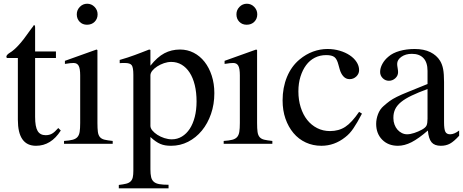

<svg xmlns="http://www.w3.org/2000/svg" viewBox="-20 -782 2519 1044"><path d="M284.2 -466.8H170.9V-146.5Q170.9 -92.8 184.6 -69.8Q198.2 -46.9 228.5 -46.9Q248 -46.9 262.7 -55.2Q277.3 -63.5 296.9 -85.9L310.5 -72.3Q257.8 10.7 175.8 10.7Q77.1 10.7 77.1 -130.9V-466.8H18.6Q14.6 -467.8 14.6 -473.6Q14.6 -483.4 33.2 -495.1Q77.1 -520.5 141.6 -614.3Q146.5 -622.1 152.8 -629.4Q159.2 -636.7 164.1 -645.5Q168 -645.5 169.4 -642.6Q170.9 -639.6 170.9 -630.9V-502H284.2Z M509.8 -509.8V-113.3Q509.8 -83 512.2 -64.9Q514.6 -46.9 523.4 -36.6Q532.2 -26.4 548.3 -22.5Q564.5 -18.6 592.8 -15.6V0H328.1V-15.6Q357.4 -17.6 374.5 -22Q391.6 -26.4 400.9 -36.6Q410.2 -46.9 413.1 -64.9Q416 -83 416 -113.3V-372.1Q416 -409.2 407.7 -424.3Q399.4 -439.5 379.9 -439.5Q372.1 -439.5 361.8 -438.5Q351.6 -437.5 340.8 -435.5L333 -434.6V-451.2L504.9 -512.7ZM454.1 -761.7Q477.5 -761.7 494.1 -744.6Q510.7 -727.5 510.7 -704.1Q510.7 -679.7 494.6 -663.6Q478.5 -647.5 453.1 -647.5Q428.7 -647.5 413.1 -663.6Q397.5 -679.7 397.5 -704.1Q397.5 -727.5 414.1 -744.6Q430.7 -761.7 454.1 -761.7Z M630.9 -456.1Q654.3 -462.9 673.8 -469.2Q693.4 -475.6 711.9 -482.4Q730.5 -489.3 749.5 -496.6Q768.6 -503.9 791 -512.7L797.9 -510.7V-424.8Q835 -471.7 873.5 -492.2Q912.1 -512.7 959 -512.7Q999 -512.7 1033.2 -495.1Q1067.4 -477.5 1092.3 -445.8Q1117.2 -414.1 1131.3 -370.6Q1145.5 -327.1 1145.5 -275.4Q1145.5 -214.8 1127.4 -162.6Q1109.4 -110.4 1077.6 -71.8Q1045.9 -33.2 1002.9 -11.2Q960 10.7 910.2 10.7Q892.6 10.7 878.4 8.3Q864.3 5.9 851.6 0.5Q838.9 -4.9 825.7 -14.2Q812.5 -23.4 797.9 -37.1V138.7Q797.9 165 801.8 181.2Q805.7 197.3 816.4 206.5Q827.1 215.8 846.2 219.2Q865.2 222.7 896.5 222.7V242.2H626V223.6Q650.4 220.7 666 216.8Q681.6 212.9 690.4 204.1Q699.2 195.3 702.1 181.6Q705.1 168 705.1 146.5V-375Q705.1 -415 696.3 -427.2Q687.5 -439.5 659.2 -439.5Q651.4 -439.5 645 -439.5Q638.7 -439.5 630.9 -438.5ZM797.9 -97.7Q797.9 -85 808.6 -72.3Q819.3 -59.6 835.9 -48.8Q852.5 -38.1 873.5 -31.2Q894.5 -24.4 914.1 -24.4Q944.3 -24.4 969.2 -39.6Q994.1 -54.7 1011.7 -81.5Q1029.3 -108.4 1039.1 -146.5Q1048.8 -184.6 1048.8 -230.5Q1048.8 -279.3 1039.1 -319.3Q1029.3 -359.4 1011.2 -387.2Q993.2 -415 967.8 -430.2Q942.4 -445.3 911.1 -445.3Q891.6 -445.3 871.6 -438.5Q851.6 -431.6 835 -420.9Q818.4 -410.2 808.1 -397.5Q797.9 -384.8 797.9 -372.1Z M1377.9 -509.8V-113.3Q1377.9 -83 1380.4 -64.9Q1382.8 -46.9 1391.6 -36.6Q1400.4 -26.4 1416.5 -22.5Q1432.6 -18.6 1460.9 -15.6V0H1196.3V-15.6Q1225.6 -17.6 1242.7 -22Q1259.8 -26.4 1269 -36.6Q1278.3 -46.9 1281.2 -64.9Q1284.2 -83 1284.2 -113.3V-372.1Q1284.2 -409.2 1275.9 -424.3Q1267.6 -439.5 1248 -439.5Q1240.2 -439.5 1230 -438.5Q1219.7 -437.5 1209 -435.5L1201.2 -434.6V-451.2L1373 -512.7ZM1322.3 -761.7Q1345.7 -761.7 1362.3 -744.6Q1378.9 -727.5 1378.9 -704.1Q1378.9 -679.7 1362.8 -663.6Q1346.7 -647.5 1321.3 -647.5Q1296.9 -647.5 1281.2 -663.6Q1265.6 -679.7 1265.6 -704.1Q1265.6 -727.5 1282.2 -744.6Q1298.8 -761.7 1322.3 -761.7Z M1948.2 -164.1Q1934.6 -137.7 1923.3 -118.7Q1912.1 -99.6 1901.9 -84.5Q1891.6 -69.3 1880.9 -57.6Q1870.1 -45.9 1857.4 -36.1Q1798.8 10.7 1727.5 10.7Q1681.6 10.7 1642.6 -7.3Q1603.5 -25.4 1575.7 -58.6Q1547.9 -91.8 1532.2 -136.7Q1516.6 -181.6 1516.6 -236.3Q1516.6 -305.7 1540.5 -363.8Q1564.5 -421.9 1609.4 -459Q1643.6 -487.3 1682.1 -501.5Q1720.7 -515.6 1760.7 -515.6Q1795.9 -515.6 1827.1 -506.3Q1858.4 -497.1 1881.8 -481.4Q1905.3 -465.8 1918.9 -444.8Q1932.6 -423.8 1932.6 -400.4Q1932.6 -380.9 1917.5 -366.2Q1902.3 -351.6 1880.9 -351.6Q1861.3 -351.6 1847.7 -366.2Q1834 -380.9 1827.1 -405.3L1820.3 -429.7Q1812.5 -460.9 1798.3 -471.7Q1784.2 -482.4 1753.9 -482.4Q1719.7 -482.4 1691.9 -468.3Q1664.1 -454.1 1644.5 -427.7Q1625 -401.4 1613.8 -365.2Q1602.5 -329.1 1602.5 -285.2Q1602.5 -238.3 1615.2 -198.2Q1627.9 -158.2 1650.4 -129.9Q1672.9 -101.6 1704.6 -85.4Q1736.3 -69.3 1774.4 -69.3Q1822.3 -69.3 1857.4 -92.3Q1892.6 -115.2 1932.6 -173.8Z M2394.5 -117.2Q2394.5 -80.1 2401.4 -65.9Q2408.2 -51.8 2427.7 -51.8Q2450.2 -51.8 2476.6 -72.3V-43.9Q2448.2 -12.7 2426.8 -1Q2405.3 10.7 2377 10.7Q2342.8 10.7 2326.7 -8.3Q2310.5 -27.3 2306.6 -72.3Q2255.9 -28.3 2217.8 -8.8Q2179.7 10.7 2143.6 10.7Q2090.8 10.7 2058.1 -22.5Q2025.4 -55.7 2025.4 -108.4Q2025.4 -134.8 2035.6 -161.6Q2045.9 -188.5 2065.4 -205.1Q2083 -220.7 2098.1 -231.9Q2113.3 -243.2 2137.7 -255.4Q2162.1 -267.6 2201.2 -283.2Q2240.2 -298.8 2304.7 -325.2V-396.5Q2304.7 -442.4 2282.7 -465.8Q2260.7 -489.3 2219.7 -489.3Q2185.5 -489.3 2162.6 -473.1Q2139.6 -457 2139.6 -434.6Q2139.6 -425.8 2142.1 -412.1Q2144.5 -398.4 2144.5 -389.6Q2144.5 -370.1 2129.4 -356.4Q2114.3 -342.8 2094.7 -342.8Q2075.2 -342.8 2061 -356.9Q2046.9 -371.1 2046.9 -390.6Q2046.9 -412.1 2059.1 -434.6Q2071.3 -457 2092.8 -474.6Q2115.2 -494.1 2152.8 -504.9Q2190.4 -515.6 2234.4 -515.6Q2285.2 -515.6 2319.8 -498.5Q2354.5 -481.4 2373 -451.2Q2384.8 -431.6 2389.6 -405.8Q2394.5 -379.9 2394.5 -335.9ZM2304.7 -297.9Q2253.9 -279.3 2218.3 -262.2Q2182.6 -245.1 2160.6 -227.1Q2138.7 -209 2128.9 -188.5Q2119.1 -168 2119.1 -143.6V-138.7Q2119.1 -121.1 2125 -105Q2130.9 -88.9 2141.1 -77.1Q2151.4 -65.4 2165 -58.6Q2178.7 -51.8 2193.4 -51.8Q2210.9 -51.8 2232.9 -59.1Q2254.9 -66.4 2274.4 -77.1Q2293.9 -87.9 2299.3 -99.6Q2304.7 -111.3 2304.7 -136.7Z"/></svg>

Font: BabelStone Tibetan Slim
Style: Regular
Weight: 400
Designer: Christopher J. Fynn
Foundry: BabelStone
Version: Version 10.011 October 1, 2023